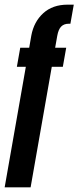

<svg xmlns="http://www.w3.org/2000/svg" viewBox="-26 -805 337 825"><path d="M-6 0 85 -518H46.5L61 -600H99.5L108.5 -652Q119.5 -711.5 159.8 -748.2Q200 -785 264.5 -785H291L276.5 -703H269Q249 -703 237 -691Q225 -679 220 -651L211 -600H258.5L244 -518H196.5L105.5 0Z"/></svg>

Font: Anybody UltraCondensed SemiBold
Style: Italic
Weight: 600
Width: 1
Italic angle: -10°
Designer: Tyler Finck
Foundry: Etcetera Type Company
Version: Version 1.010; ttfautohint (v1.8.3) -l 8 -r 50 -G 200 -x 14 